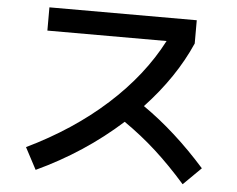

<svg xmlns="http://www.w3.org/2000/svg" viewBox="-53 -796 1107 897"><g transform="rotate(5 500.0 -347.5)"><path d="M702 -623H143V-732H834V-623Q762 -459 623 -311Q776 -205 918 -45L835 37Q762 -46 691.5 -110Q621 -174 540 -230Q366 -73 145 30L91 -72Q304 -175 460 -316Q616 -457 702 -623Z"/></g></svg>

Font: Enso SemiBold
Style: Regular
Weight: 600
Designer: Coji Morishita
Foundry: UNDERFOREST DESIGN
Version: Version 1.000